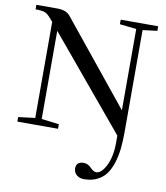

<svg xmlns="http://www.w3.org/2000/svg" viewBox="-97 -743 928 1076"><g transform="rotate(10 367.0 -205.0)"><path d="M30.8 0V-25.9L126 -37.6V-584L114.3 -597.7Q93.3 -623 77.4 -630.1Q61.5 -637.2 22 -637.2V-663.1H141.1Q191.9 -663.1 213.9 -636.2L596.7 -164.1V-627L502 -637.2V-663.1H715.3V-637.2L632.8 -627V-49.3Q632.8 4.4 628.2 47.6Q623.5 90.8 611.1 130.1Q598.6 169.4 578.9 195.8Q559.1 222.2 527.6 237.5Q496.1 252.9 454.1 252.9Q427.7 252.9 411.4 238.3Q395 223.6 395 201.7Q395 163.1 438 163.1Q461.4 163.1 480 182.6Q498.5 202.6 515.6 202.6Q544.4 202.6 570.3 150.9Q596.2 99.1 596.2 20.5V-20L162.6 -540V-38.1L262.2 -25.9V0Z"/></g></svg>

Font: Elstob Medium
Style: Regular
Weight: 500
Designer: Peter S. Baker
Version: Version 1.015